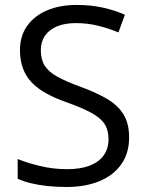

<svg xmlns="http://www.w3.org/2000/svg" viewBox="-20 -744 588 774"><path d="M500.5 -189.9Q500.5 -126.5 469 -81.8Q437.5 -37.1 380.9 -13.7Q324.2 9.8 247.6 9.8Q207 9.8 170.9 5.9Q134.8 2 104.5 -5.4Q74.2 -12.7 51.3 -23.4V-103Q87.9 -87.9 140.6 -75Q193.4 -62 251 -62Q304.7 -62 341.8 -76.4Q378.9 -90.8 398.2 -117.9Q417.5 -145 417.5 -183.1Q417.5 -219.7 401.4 -244.4Q385.3 -269 347.9 -289.3Q310.5 -309.6 246.1 -332.5Q200.7 -348.6 166 -367.9Q131.3 -387.2 107.9 -411.6Q84.5 -436 72.5 -468.3Q60.5 -500.5 60.5 -542Q60.5 -599.1 89.6 -639.9Q118.7 -680.7 170.2 -702.4Q221.7 -724.1 288.6 -724.1Q345.7 -724.1 394.3 -713.4Q442.9 -702.6 483.4 -684.6L457.5 -613.3Q418.9 -629.4 375.7 -640.1Q332.5 -650.9 286.6 -650.9Q240.7 -650.9 209.2 -637.5Q177.7 -624 161.1 -599.6Q144.5 -575.2 144.5 -541.5Q144.5 -503.9 160.4 -479Q176.3 -454.1 211.2 -434.8Q246.1 -415.5 303.7 -394.5Q366.7 -371.6 410.6 -345.9Q454.6 -320.3 477.5 -283.4Q500.5 -246.6 500.5 -189.9Z"/></svg>

Font: Wonky
Style: Regular
Weight: 400
Designer: Monotype Design Team
Foundry: Monotype Imaging Inc.
Version: Version 3.000